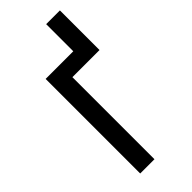

<svg xmlns="http://www.w3.org/2000/svg" viewBox="-226 -731 771 771"><g transform="rotate(-45 159.5 -345.5)"><path d="M300 -691V-466H146V0H65V-537H222V-691Z"/></g></svg>

Font: Noto Sans ExtraCondensed
Style: Regular
Weight: 400
Width: 2
Designer: Monotype Design Team
Foundry: Monotype Imaging Inc.
Version: Version 2.013; ttfautohint (v1.8.4.7-5d5b)